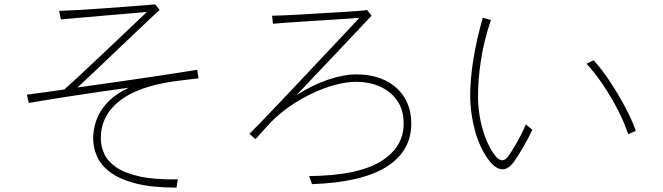

<svg xmlns="http://www.w3.org/2000/svg" viewBox="-20 -819 3040 880"><path d="M890 -460Q863 -457 834.5 -453.5Q806 -450 776 -446Q610 -422 526 -355Q442 -288 442 -185Q442 -149 457.5 -114.5Q473 -80 511.5 -53Q550 -26 619 -10.5Q688 5 795 3L789 41Q677 41 603 22Q529 3 486 -29Q443 -61 425 -101.5Q407 -142 407 -185Q407 -224 421 -266Q435 -308 470.5 -347Q506 -386 570 -417Q446 -400 325 -381.5Q204 -363 112 -347L103 -385Q141 -390 184.5 -396Q228 -402 275 -409Q299 -430 336.5 -465Q374 -500 418 -541.5Q462 -583 506.5 -625Q551 -667 589.5 -703.5Q628 -740 653 -764Q617 -761 564 -756.5Q511 -752 453 -747Q395 -742 343.5 -737.5Q292 -733 259 -730L251 -769Q285 -770 336 -773Q387 -776 444 -780Q501 -784 553.5 -788Q606 -792 643.5 -795Q681 -798 691 -799L712 -773Q702 -765 670.5 -735.5Q639 -706 596 -665Q553 -624 505 -578.5Q457 -533 412.5 -490.5Q368 -448 335 -418Q428 -431 526 -445Q624 -459 716.5 -473Q809 -487 884 -499Z M1865 -252Q1865 -126 1751.5 -54.5Q1638 17 1410 25L1397 -12Q1618 -14 1724 -78.5Q1830 -143 1830 -252Q1830 -316 1800 -358.5Q1770 -401 1721 -422.5Q1672 -444 1613 -444Q1567 -444 1514 -429.5Q1461 -415 1407 -389Q1353 -363 1304.5 -329Q1256 -295 1220 -257Q1198 -234 1179.5 -213Q1161 -192 1151 -181L1123 -206Q1144 -226 1182.5 -266Q1221 -306 1269.5 -357Q1318 -408 1370.5 -464Q1423 -520 1473 -573Q1523 -626 1563.5 -669Q1604 -712 1627 -737Q1597 -735 1553 -732Q1509 -729 1460.5 -726Q1412 -723 1366 -720Q1320 -717 1284 -714.5Q1248 -712 1231 -710L1227 -747Q1243 -747 1277.5 -748.5Q1312 -750 1357 -752.5Q1402 -755 1449.5 -758Q1497 -761 1541 -763.5Q1585 -766 1617.5 -768.5Q1650 -771 1663 -773L1683 -747Q1613 -672 1550.5 -606.5Q1488 -541 1440.5 -490.5Q1393 -440 1366 -411.5Q1339 -383 1339 -383Q1413 -430 1484 -454Q1555 -478 1613 -478Q1690 -478 1746.5 -450Q1803 -422 1834 -371.5Q1865 -321 1865 -252Z M2420 -224Q2404 -190 2380.5 -149Q2357 -108 2338 -81Q2289 -10 2231 -72Q2204 -102 2182.5 -149Q2161 -196 2149 -253Q2137 -310 2135 -367Q2134 -451 2149.5 -546.5Q2165 -642 2193 -738L2230 -727Q2198 -633 2184 -541Q2170 -449 2171 -368Q2172 -315 2183 -263Q2194 -211 2213 -168Q2232 -125 2256 -98Q2285 -69 2309 -102Q2321 -119 2336.5 -144.5Q2352 -170 2366.5 -198Q2381 -226 2390 -249ZM2894 -219 2859 -204Q2843 -254 2813.5 -312Q2784 -370 2746 -427Q2708 -484 2668 -527L2701 -543Q2739 -501 2776.5 -444Q2814 -387 2845.5 -328Q2877 -269 2894 -219Z"/></svg>

Font: Zen Kaku Gothic Antique Light
Style: Regular
Weight: 300
Designer: Yoshimichi Ohira
Foundry: Positype
Version: Version 1.001